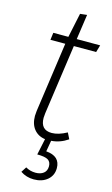

<svg xmlns="http://www.w3.org/2000/svg" viewBox="-133 -703 568 974"><g transform="rotate(15 151.5 -216.0)"><path d="M121 -117Q119 -99 119 -93Q119 -29 178 -29Q213 -29 257 -53L273 -21Q232 7 186 10L176 68Q250 74 250 137Q250 175 222.5 198.5Q195 222 151 222Q112 222 81 201L99 173Q123 187 151 187Q177 187 193 174.5Q209 162 209 138Q209 115 193 105Q177 95 136 95L154 10Q117 5 95.5 -21.5Q74 -48 74 -91Q74 -99 76 -117L128 -484H50L55 -522H134L161 -650L197 -654L178 -522H301L290 -484H173Z"/></g></svg>

Font: Fira Sans Condensed ExtraLight
Style: Italic
Weight: 275
Width: 3
Italic angle: -8°
Designer: Carrois Corporate & Edenspiekermann AG
Foundry: Carrois Corporate GbR & Edenspiekermann AG
Version: Version 4.203